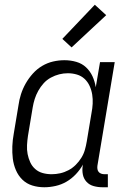

<svg xmlns="http://www.w3.org/2000/svg" viewBox="-20 -782 540 810"><path d="M167 8Q140 8 116 0.5Q92 -7 74.5 -24Q57 -41 47 -64.5Q37 -88 34 -113Q31 -138 32 -164.5Q33 -191 38 -218L58 -338Q61 -361 68.5 -384.5Q76 -408 88.5 -430Q101 -452 118.5 -471.5Q136 -491 158 -504Q180 -517 204 -522.5Q228 -528 252 -528Q278 -528 302 -521Q326 -514 343 -498Q360 -482 370 -460.5Q380 -439 384 -414L402 -520H464L391 -83Q390 -76 391 -69Q392 -62 396 -57Q400 -52 406.5 -49.5Q413 -47 421 -47H435V8H412Q393 8 375 3Q357 -2 345 -15Q333 -28 329.5 -46Q326 -64 329 -83L330 -88Q318 -66 300 -47Q282 -28 260.5 -15.5Q239 -3 214.5 2.5Q190 8 167 8ZM198 -47Q216 -47 234 -51Q252 -55 269 -64Q286 -73 299.5 -86.5Q313 -100 323 -116Q333 -132 338 -149.5Q343 -167 346 -185L366 -305Q370 -325 371 -344.5Q372 -364 369 -383Q366 -402 358 -419.5Q350 -437 336.5 -449.5Q323 -462 304.5 -467.5Q286 -473 266 -473Q248 -473 230 -468.5Q212 -464 194.5 -454.5Q177 -445 164 -430.5Q151 -416 141.5 -399Q132 -382 126.5 -364.5Q121 -347 118 -329L98 -209Q95 -189 94 -169.5Q93 -150 96.5 -132Q100 -114 107.5 -97.5Q115 -81 128.5 -69Q142 -57 160 -52Q178 -47 198 -47ZM282 -582 243 -618 380 -762 428 -718Z"/></svg>

Font: Iosevka Curly Light
Style: Italic
Weight: 300
Italic angle: -9°
Monospace: yes
Designer: Belleve Invis
Foundry: Belleve Invis
Version: Version 22.1.2; ttfautohint (v1.8.4)